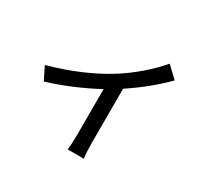

<svg xmlns="http://www.w3.org/2000/svg" viewBox="-168 -1017 1337 1275"><g transform="rotate(30 500.0 -379.0)"><path d="M76 -373 125 -274C257 -314 389 -372 494 -429V-81C494 -40 491 15 488 37H612C607 15 605 -40 605 -81V-496C704 -561 798 -638 874 -715L790 -795C722 -714 616 -621 512 -557C401 -488 251 -420 76 -373Z"/></g></svg>

Font: Noto Sans JP Medium
Style: Regular
Weight: 500
Designer: Ryoko NISHIZUKA 西塚涼子 (kana, bopomofo & ideographs); Paul D. Hunt (Latin, Greek & Cyrillic); Sandoll Communications 산돌커뮤니
Foundry: Adobe
Version: Version 2.004;hotconv 1.0.118;makeotfexe 2.5.65603